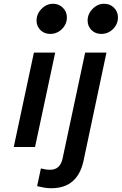

<svg xmlns="http://www.w3.org/2000/svg" viewBox="-20 -780 646 1019"><path d="M246 -600Q215 -600 194.5 -620.5Q174 -641 174 -671Q174 -706 200.5 -733Q227 -760 262 -760Q292 -760 313.5 -739Q335 -718 335 -688Q335 -652 309 -626Q283 -600 246 -600ZM517 -600Q486 -600 465.5 -620.5Q445 -641 445 -671Q445 -706 471.5 -733Q498 -760 533 -760Q564 -760 585 -739Q606 -718 606 -688Q606 -652 580 -626Q554 -600 517 -600ZM53 0 160 -501H273L166 0ZM252 219Q232 219 212.5 215.5Q193 212 177 208L197 114Q209 117 221 119Q233 121 246 121Q299 121 312 62L432 -501H545L423 75Q391 219 252 219Z"/></svg>

Font: Red Hat Mono Medium
Style: Italic
Weight: 500
Italic angle: -12°
Monospace: yes
Designer: Pentagram, MCKL
Foundry: Pentagram, MCKL
Version: Version 1.023; ttfautohint (v1.8.3)